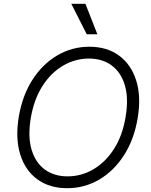

<svg xmlns="http://www.w3.org/2000/svg" viewBox="-20 -984 797 1014"><path d="M707 -359.7Q688.2 -247.2 634.8 -164.1Q581.3 -81 503.7 -35.5Q426.1 9.9 335.2 9.9Q241.8 9.9 177.7 -36.6Q113.6 -83.1 87 -168Q60.4 -252.8 79.2 -367.5Q98.4 -480.5 151.8 -563.4Q205.3 -646.3 283 -691.8Q360.8 -737.2 452.1 -737.2Q544.4 -737.2 608.3 -690.7Q672.2 -644.2 699.2 -559.5Q726.2 -474.8 707 -359.7ZM643.5 -367.5Q659.8 -464.8 639.4 -533.6Q619 -602.3 569.6 -638.5Q520.2 -674.7 449.9 -674.7Q377.1 -674.7 313 -637.3Q248.9 -599.8 204 -529.3Q159.1 -458.8 142.4 -359.7Q126.4 -262.8 146.7 -194.1Q166.9 -125.4 216.4 -89Q266 -52.6 336.6 -52.6Q409.8 -52.6 473.7 -90.2Q537.6 -127.8 582.6 -198.3Q627.5 -268.8 643.5 -367.5ZM438.2 -802.9 356.5 -964.1H431.1L494.3 -802.9Z"/></svg>

Font: Inter Light  BETA
Style: Italic
Weight: 300
Italic angle: 9.39999°
Designer: Rasmus Andersson
Foundry: rsms
Version: Version 3.011;git-f93a4a705